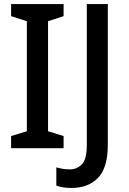

<svg xmlns="http://www.w3.org/2000/svg" viewBox="-20 -785 637 951"><path d="M295 -51H35V-111L113 -135V-680L35 -705V-765H295V-705L218 -680V-135L295 -111ZM334 146Q289 146 259 134V44Q273 48 289.5 51Q306 54 325 54Q361 54 385.5 29Q410 4 410 -67V-765H514V-68Q514 46 465.5 96Q417 146 334 146Z"/></svg>

Font: Noto Sans Tamil UI SemiCondensed Medium
Style: Regular
Weight: 500
Width: 4
Designer: Jelle Bosma - Monotype Design Team
Foundry: Monotype Imaging Inc.
Version: Version 2.004; ttfautohint (v1.8.4.7-5d5b)